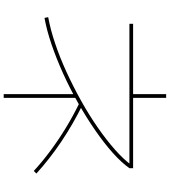

<svg xmlns="http://www.w3.org/2000/svg" viewBox="40 -880 920 1040"><g transform="rotate(90 500.0 -360.0)"><path d="M73 -161Q139 -173 215 -198.5Q291 -224 370.5 -260.5Q450 -297 527 -340Q604 -383 671.5 -430Q739 -477 791.5 -523.5Q844 -570 875 -613L881 -601H109V-621H490V-800H510V-621H891V-601Q860 -557 806.5 -509.5Q753 -462 684 -414.5Q615 -367 537.5 -323Q460 -279 379.5 -242.5Q299 -206 221.5 -179.5Q144 -153 77 -141ZM490 80V-314H510V80ZM906 -83Q855 -130 795.5 -174Q736 -218 672 -257Q608 -296 540 -329L548 -347Q652 -296 746.5 -232.5Q841 -169 920 -97Z"/></g></svg>

Font: M PLUS 2 Thin Thin
Style: Regular
Weight: 250
Version: Version 1.001